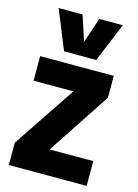

<svg xmlns="http://www.w3.org/2000/svg" viewBox="-119 -856 664 922"><g transform="rotate(15 212.5 -395.0)"><path d="M19 0V-111L227 -422H29V-544H395V-435L189 -123H406V0ZM374 -790 294 -596H134L55 -790H174L215 -665L257 -790Z"/></g></svg>

Font: Georama SemiCondensed
Style: Bold
Weight: 700
Width: 4
Designer: Jean-Baptiste Levee
Foundry: Production Type
Version: Version 1.000